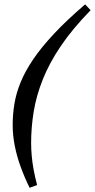

<svg xmlns="http://www.w3.org/2000/svg" viewBox="-20 -733 440 890"><path d="M400.1 -685.7Q315.8 -599.4 261.8 -519.5Q207.9 -439.6 178 -363.9Q148 -288.2 136.2 -215.4Q124.3 -142.6 124.3 -70.3Q124.3 -41.2 127.1 -10.2Q129.8 20.8 136 54.2Q142.2 87.7 152 124.8L117.3 137.5Q93 88 75.4 39.3Q57.8 -9.4 48.3 -57.7Q38.8 -106 38.8 -153.9Q38.8 -203 46.8 -251.8Q54.8 -300.7 75.6 -351.7Q96.4 -402.7 134.1 -458.3Q171.8 -514 230.8 -577Q289.8 -640.1 374.7 -712.7Z"/></svg>

Font: Newsreader Text
Style: Italic
Weight: 400
Italic angle: -17°
Designer: Hugues Gentile
Foundry: Production Type
Version: Version 1.001